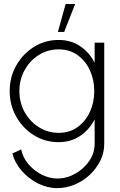

<svg xmlns="http://www.w3.org/2000/svg" viewBox="-20 -720 618 990"><path d="M468 -500H517.5V22Q517.5 67.5 497.2 108.5Q477 149.5 442.8 181.5Q408.5 213.5 365 231.8Q321.5 250 275.5 250Q223.5 250 175.2 225.5Q127 201 91.8 160.5Q56.5 120 43.5 71.5L89 50.5Q97.5 92 126.2 126Q155 160 194.8 180.2Q234.5 200.5 275.5 200.5Q324 200.5 368.2 175.5Q412.5 150.5 440.2 109.8Q468 69 468 22V-104.5Q441.5 -52 393.8 -19.5Q346 13 282 13Q212.5 13 155.2 -22.5Q98 -58 64 -117.8Q30 -177.5 30 -250Q30 -323 64 -382.8Q98 -442.5 155.2 -478.2Q212.5 -514 282 -514Q346 -514 393.8 -481.5Q441.5 -449 468 -396.5ZM282.5 -35Q339.5 -35 380.5 -65Q421.5 -95 443.8 -143.8Q466 -192.5 466 -250Q466 -308.5 443.5 -357.5Q421 -406.5 379.8 -436Q338.5 -465.5 282.5 -465.5Q226 -465.5 180 -436.5Q134 -407.5 107 -358.5Q80 -309.5 80 -250Q80 -190 107.5 -141.2Q135 -92.5 181 -63.8Q227 -35 282.5 -35ZM278.5 -555.5 318.5 -699.5H367.5L311 -555.5Z"/></svg>

Font: Urbanist ExtraLight
Style: Regular
Weight: 200
Designer: Corey Hu
Foundry: Corey Hu
Version: Version 1.330; ttfautohint (v1.8.4.7-5d5b)